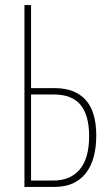

<svg xmlns="http://www.w3.org/2000/svg" viewBox="-20 -734 434 754"><path d="M76 -714H102V-388H194Q274 -388 316 -342Q358 -296 358 -202Q358 -105 316 -52.5Q274 0 194 0H76ZM189 -25Q257 -25 293.5 -69Q330 -113 330 -199Q330 -282 296 -322.5Q262 -363 191 -363H102V-25Z"/></svg>

Font: Noto Sans Display Thin Cond
Style: Regular
Weight: 250
Width: 3
Designer: Monotype Design team
Foundry: Monotype Imaging Inc.
Version: Version 1.000